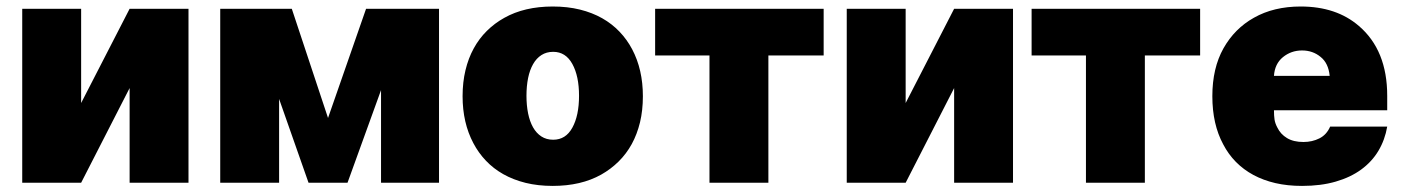

<svg xmlns="http://www.w3.org/2000/svg" viewBox="-20 -573 4399 602"><path d="M571 0H386.4V-296.9L234.4 0H49.7V-545.5H234.4V-250L386.4 -545.5H571Z M1356.5 0H1174.7V-290.5L1069.6 0H947.4L855.1 -262.8V0H670.5V-545.5H894.9L1008.5 -203.1L1127.8 -545.5H1356.5Z M1713.1 9.9Q1666.9 9.9 1628.2 0.4Q1589.5 -9.2 1558.2 -26.8Q1527 -44.4 1503.6 -69.1Q1480.1 -93.8 1464.1 -124.3Q1430.4 -187.9 1430.4 -271.3Q1430.4 -315.3 1439.5 -353Q1448.5 -390.6 1465.4 -421.3Q1482.2 -452.1 1506.4 -476Q1530.5 -500 1561.1 -517Q1624.3 -552.6 1713.1 -552.6Q1759.6 -552.6 1798.3 -543Q1837 -533.4 1868.1 -515.8Q1899.1 -498.2 1922.6 -473.5Q1946 -448.9 1962 -418.7Q1995.7 -355.1 1995.7 -271.3Q1995.7 -226.9 1986.7 -189.5Q1977.6 -152 1960.8 -121.3Q1943.9 -90.6 1919.6 -66.6Q1895.2 -42.6 1865.1 -25.6Q1801.8 9.9 1713.1 9.9ZM1714.5 -134.9Q1753.9 -134.9 1774.5 -172.6Q1795.5 -210.6 1795.5 -272.7Q1795.5 -334.5 1774.5 -372.5Q1753.6 -410.5 1714.5 -410.5Q1693.5 -410.5 1677.7 -400.4Q1661.9 -390.3 1651.5 -372Q1641 -353.7 1635.8 -328.3Q1630.7 -302.9 1630.7 -272.7Q1630.7 -242.9 1635.8 -217.5Q1641 -192.1 1651.3 -173.8Q1661.6 -155.5 1677.4 -145.2Q1693.2 -134.9 1714.5 -134.9Z M2389.2 0H2204.5V-399.1H2034.1V-545.5H2562.5V-399.1H2389.2Z M3156.2 0H2971.6V-296.9L2819.6 0H2634.9V-545.5H2819.6V-250L2971.6 -545.5H3156.2Z M3569.6 0H3384.9V-399.1H3214.5V-545.5H3742.9V-399.1H3569.6Z M4062.5 9.9Q4017 9.9 3978.9 1.1Q3940.7 -7.8 3909.8 -24.5Q3878.9 -41.2 3855.1 -65.3Q3831.3 -89.5 3815.3 -120.4Q3781.2 -183.2 3781.2 -271.3Q3781.2 -359.4 3816.1 -421.5Q3851.2 -483.7 3911.6 -517.4Q3973.7 -552.6 4058.2 -552.6Q4170.1 -552.6 4240.8 -491.5Q4329.5 -415.5 4329.5 -272.7V-227.3H3974.4Q3974.4 -210.2 3976.2 -198.2Q3978 -186.1 3985.1 -172.9Q3995 -152.3 4015.3 -140.1Q4035.5 -127.8 4066.8 -127.8Q4094.5 -127.8 4117 -139.2Q4139.6 -150.6 4150.6 -176.1H4329.5Q4322.4 -134.6 4302 -100.3Q4281.6 -66.1 4248 -41.5Q4214.5 -17 4168.1 -3.6Q4121.8 9.9 4062.5 9.9ZM4149.1 -335.2Q4145.2 -375 4120.7 -394.5Q4096.2 -414.8 4062.5 -414.8Q4028.4 -414.8 4002.5 -393.8Q3976.9 -372.9 3974.4 -335.2Z"/></svg>

Font: Linik Sans Black
Style: Regular
Weight: 900
Designer: Fonts by Rasmus Andersson / Changes by Cristiano Sobral with parts from Marc Monis
Foundry: rsms
Version: Version 3.020; ttfautohint (v1.6)